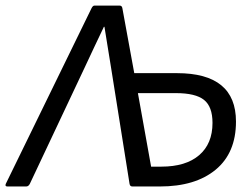

<svg xmlns="http://www.w3.org/2000/svg" viewBox="-48 -675 907 695"><path d="M-21 0Q-31.2 0 -26.9 -9.8L283.2 -645Q288.1 -654.8 293.9 -654.8H384.8Q393.6 -654.8 395 -645L438 -410.2H592.8Q806.2 -410.2 806.2 -234.9Q806.2 -121.6 732.7 -60.8Q659.2 0 530.8 0H431.2Q422.4 0 420.9 -9.8L354 -430.2Q350.1 -454.6 342 -504.2Q334 -553.7 330.1 -578.1H328.1Q316.4 -553.7 293.2 -504.6Q270 -455.6 258.8 -431.2L60.1 -9.8Q55.2 0 46.9 0ZM499 -71.8H536.1Q624.5 -71.8 672.9 -113.3Q721.2 -154.8 721.2 -230Q721.2 -289.1 690.4 -313.5Q659.7 -337.9 588.9 -337.9H451.2Z"/></svg>

Font: Sofia Sans
Style: Italic
Weight: 400
Italic angle: -9°
Designer: Botio Nikoltchev, Ani Petrova
Foundry: lettersoup
Version: Version 4.100